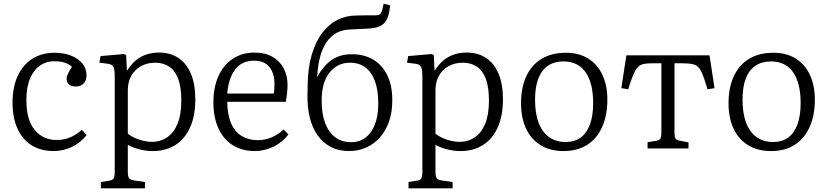

<svg xmlns="http://www.w3.org/2000/svg" viewBox="-20 -805 4486 1041"><path d="M271 14Q202 14 152 -17Q102 -48 75 -107Q48 -166 48 -248Q48 -334 76.5 -394.5Q105 -455 156.5 -487Q208 -519 276 -519Q326 -519 365 -503.5Q404 -488 426.5 -461Q449 -434 449 -398Q449 -377 441.5 -363.5Q434 -350 420.5 -343Q407 -336 391 -336Q366 -336 353.5 -348Q341 -360 341 -378Q341 -390 348 -404.5Q355 -419 370 -443Q352 -459 328.5 -466Q305 -473 273 -473Q230 -473 196 -449Q162 -425 142.5 -378.5Q123 -332 123 -263Q123 -154 168.5 -100Q214 -46 287 -46Q328 -46 362 -61Q396 -76 424 -101L450 -73Q416 -30 369 -8Q322 14 271 14Z M527 216V182L575 174Q590 172 596 162Q602 152 602 127V-388Q602 -426 596 -440.5Q590 -455 567 -459L519 -465L525 -501L652 -512L664 -506L668 -423H670Q692 -458 718 -479Q744 -500 775.5 -510Q807 -520 842 -520Q903 -520 947 -491Q991 -462 1015 -405.5Q1039 -349 1039 -266Q1039 -178 1011 -115Q983 -52 931 -19Q879 14 808 14Q772 14 735 4.5Q698 -5 673 -20V126Q673 150 679 160Q685 170 705 173L766 182V216ZM804 -36Q851 -36 887 -61Q923 -86 943 -135Q963 -184 963 -259Q963 -334 945.5 -379Q928 -424 896 -444.5Q864 -465 822 -465Q778 -465 744.5 -446.5Q711 -428 692 -394.5Q673 -361 673 -315V-80Q697 -61 733 -48.5Q769 -36 804 -36Z M1362 14Q1293 14 1242.5 -17.5Q1192 -49 1164.5 -108.5Q1137 -168 1137 -250Q1137 -331 1164 -391.5Q1191 -452 1241.5 -486Q1292 -520 1361 -520Q1417 -520 1456.5 -497.5Q1496 -475 1517.5 -435.5Q1539 -396 1539 -344Q1539 -324 1536.5 -301Q1534 -278 1530 -253H1212Q1213 -182 1233.5 -135.5Q1254 -89 1291.5 -67Q1329 -45 1378 -45Q1416 -45 1452 -60Q1488 -75 1518 -103L1544 -76Q1510 -32 1461.5 -9Q1413 14 1362 14ZM1212 -298H1465Q1467 -311 1467.5 -323Q1468 -335 1468 -350Q1468 -409 1440 -442.5Q1412 -476 1357 -476Q1314 -476 1284 -456Q1254 -436 1235.5 -396Q1217 -356 1212 -298Z M1872 14Q1816 14 1774 -8Q1732 -30 1703 -70Q1674 -110 1660 -166Q1646 -222 1647 -289L1648 -341Q1649 -436 1670 -507.5Q1691 -579 1727 -626.5Q1763 -674 1810.5 -697.5Q1858 -721 1912 -721Q1925 -721 1939.5 -721.5Q1954 -722 1972.5 -722Q1991 -722 2015 -722Q2031 -722 2038 -726Q2045 -730 2049 -741Q2052 -749 2055.5 -762.5Q2059 -776 2060 -785L2095 -776Q2092 -740 2084 -716Q2076 -692 2061 -677.5Q2046 -663 2020 -656Q2013 -654 2002.5 -652.5Q1992 -651 1976 -650Q1960 -649 1936 -648Q1912 -647 1879 -645Q1836 -644 1804.5 -626.5Q1773 -609 1751.5 -578Q1730 -547 1717.5 -504Q1705 -461 1701 -406L1699 -386Q1732 -447 1777 -479Q1822 -511 1888 -511Q1955 -511 2004 -481.5Q2053 -452 2080 -396.5Q2107 -341 2107 -262Q2107 -198 2089.5 -147Q2072 -96 2040 -60Q2008 -24 1965 -5Q1922 14 1872 14ZM1884 -34Q1928 -34 1960.5 -58Q1993 -82 2012 -129Q2031 -176 2031 -244Q2031 -316 2013 -365Q1995 -414 1961 -439.5Q1927 -465 1877 -465Q1811 -465 1767.5 -412.5Q1724 -360 1724 -258Q1724 -186 1743.5 -136Q1763 -86 1798.5 -60Q1834 -34 1884 -34Z M2195 216V182L2243 174Q2258 172 2264 162Q2270 152 2270 127V-388Q2270 -426 2264 -440.5Q2258 -455 2235 -459L2187 -465L2193 -501L2320 -512L2332 -506L2336 -423H2338Q2360 -458 2386 -479Q2412 -500 2443.5 -510Q2475 -520 2510 -520Q2571 -520 2615 -491Q2659 -462 2683 -405.5Q2707 -349 2707 -266Q2707 -178 2679 -115Q2651 -52 2599 -19Q2547 14 2476 14Q2440 14 2403 4.5Q2366 -5 2341 -20V126Q2341 150 2347 160Q2353 170 2373 173L2434 182V216ZM2472 -36Q2519 -36 2555 -61Q2591 -86 2611 -135Q2631 -184 2631 -259Q2631 -334 2613.5 -379Q2596 -424 2564 -444.5Q2532 -465 2490 -465Q2446 -465 2412.5 -446.5Q2379 -428 2360 -394.5Q2341 -361 2341 -315V-80Q2365 -61 2401 -48.5Q2437 -36 2472 -36Z M3035 14Q2963 14 2911 -18Q2859 -50 2832 -108Q2805 -166 2805 -246Q2805 -330 2833.5 -391.5Q2862 -453 2916.5 -486Q2971 -519 3048 -519Q3118 -519 3168.5 -488Q3219 -457 3246 -399.5Q3273 -342 3273 -265Q3273 -179 3244.5 -116Q3216 -53 3163.5 -19.5Q3111 14 3035 14ZM3047 -35Q3095 -35 3128 -59Q3161 -83 3178.5 -130Q3196 -177 3196 -246Q3196 -301 3185.5 -343Q3175 -385 3154.5 -414Q3134 -443 3104 -457.5Q3074 -472 3036 -472Q2986 -472 2951.5 -449Q2917 -426 2899 -380Q2881 -334 2881 -265Q2881 -190 2900.5 -139Q2920 -88 2957.5 -61.5Q2995 -35 3047 -35Z M3491 0V-34L3540 -42Q3556 -45 3561 -54.5Q3566 -64 3566 -90V-462H3528Q3497 -462 3477.5 -459.5Q3458 -457 3445 -447Q3432 -437 3422 -417.5Q3412 -398 3400 -364L3386 -321L3349 -327L3376 -505H3827L3854 -327L3816 -321L3802 -366Q3788 -410 3774.5 -430.5Q3761 -451 3738.5 -456.5Q3716 -462 3675 -462H3637V-87Q3637 -64 3642 -55Q3647 -46 3662 -43L3713 -33V0Z M4160 14Q4088 14 4036 -18Q3984 -50 3957 -108Q3930 -166 3930 -246Q3930 -330 3958.5 -391.5Q3987 -453 4041.5 -486Q4096 -519 4173 -519Q4243 -519 4293.5 -488Q4344 -457 4371 -399.5Q4398 -342 4398 -265Q4398 -179 4369.5 -116Q4341 -53 4288.5 -19.5Q4236 14 4160 14ZM4172 -35Q4220 -35 4253 -59Q4286 -83 4303.5 -130Q4321 -177 4321 -246Q4321 -301 4310.5 -343Q4300 -385 4279.5 -414Q4259 -443 4229 -457.5Q4199 -472 4161 -472Q4111 -472 4076.5 -449Q4042 -426 4024 -380Q4006 -334 4006 -265Q4006 -190 4025.5 -139Q4045 -88 4082.5 -61.5Q4120 -35 4172 -35Z"/></svg>

Font: Literata 18pt Light
Style: Regular
Weight: 300
Designer: Latin by Veronika Burian and Jose Scaglione. Greek by Irene Vlachou. Cyrillic by Vera Evstafieva.
Foundry: TypeTogether
Version: Version 3.103;gftools[0.9.29]